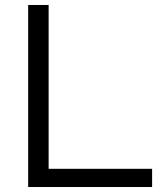

<svg xmlns="http://www.w3.org/2000/svg" viewBox="-20 -750 674 770"><path d="M93 0V-730H175V-73H590V0Z"/></svg>

Font: M PLUS 2 Thin
Style: Regular
Weight: 400
Version: Version 1.001